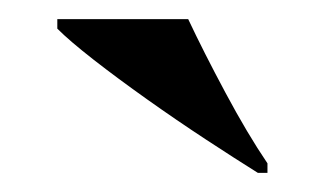

<svg xmlns="http://www.w3.org/2000/svg" viewBox="-20 -786 340 201"><path d="M250 -605Q226 -620 195.5 -640Q165 -660 134 -682Q103 -704 78 -723.5Q53 -743 40 -756V-766H177Q193 -732 216 -689Q239 -646 260 -615V-605Z"/></svg>

Font: Noto Serif Display SemiCondensed ExtraBold
Style: Regular
Weight: 800
Width: 4
Designer: Monotype Design Team
Foundry: Monotype Imaging Inc.
Version: Version 2.009